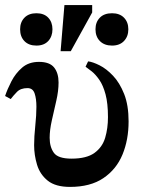

<svg xmlns="http://www.w3.org/2000/svg" viewBox="-37 -722 567 754"><path d="M238 12Q181 12 150.5 -12.5Q120 -37 108.5 -75Q97 -113 97 -152Q97 -185 101.5 -227.5Q106 -270 106 -303Q106 -334 99 -355Q92 -376 71 -376Q44 -376 29.5 -361Q15 -346 5 -333L-17 -345Q-8 -372 8 -403Q24 -434 50 -456.5Q76 -479 116 -479Q158 -479 175.5 -457Q193 -435 193 -398Q193 -365 184 -326Q175 -287 166.5 -249Q158 -211 158 -181Q158 -145 174.5 -122Q191 -99 244 -99Q303 -99 334 -121.5Q365 -144 376 -181Q387 -218 387 -262Q387 -316 377.5 -351.5Q368 -387 353 -408.5Q338 -430 323.5 -441.5Q309 -453 299 -460L309 -481Q327 -479 354 -465.5Q381 -452 407 -424.5Q433 -397 450.5 -353Q468 -309 468 -245Q468 -173 444 -115Q420 -57 369 -22.5Q318 12 238 12ZM241 -521H201L216 -702H325V-673ZM403 -543Q373 -543 355.5 -560.5Q338 -578 338 -607Q338 -635 355 -652.5Q372 -670 403 -670Q433 -670 450 -652.5Q467 -635 467 -607Q467 -579 450 -561Q433 -543 403 -543ZM106 -543Q76 -543 59 -560.5Q42 -578 42 -607Q42 -635 59 -652.5Q76 -670 106 -670Q136 -670 152.5 -652.5Q169 -635 169 -607Q169 -579 152.5 -561Q136 -543 106 -543Z"/></svg>

Font: STIX Two Text SemiBold
Style: Regular
Weight: 600
Designer: Ross Mills, John Hudson & Paul Hanslow, Tiro Typeworks Ltd; with prior portions MicroPress Inc., and Coen Hoffman.
Foundry: Tiro Typeworks Ltd
Version: Version 2.13 b171